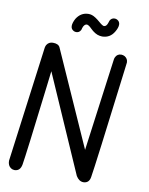

<svg xmlns="http://www.w3.org/2000/svg" viewBox="-101 -1026 854 1098"><g transform="rotate(10 326.0 -476.5)"><path d="M474.6 -953.1Q481.9 -953.1 488.8 -949.7Q505.4 -940.9 505.4 -922.4Q505.4 -904.8 491.2 -880.9Q467.3 -839.8 421.4 -839.4Q414.6 -839.4 407.2 -840.8Q379.9 -845.2 351.1 -874Q349.6 -875.5 348.1 -877Q333 -891.6 322.8 -891.6Q307.6 -889.6 300.3 -865.7Q299.8 -860.4 296.9 -854.5Q288.1 -838.4 270.5 -838.4Q263.2 -838.4 256.3 -841.8Q239.7 -850.6 239.7 -869.1Q239.7 -886.7 252.9 -911.6Q278.3 -952.6 322.8 -953.1Q332.5 -953.1 342.3 -950.2Q361.8 -944.3 391.6 -918.5Q412.6 -899.9 421.4 -899.9Q436.5 -900.4 443.8 -925.3Q444.8 -930.7 447.3 -936Q456.5 -953.1 474.6 -953.1ZM499.5 -38.1Q494.1 -0.5 460 0Q434.6 -0.5 417.5 -28.8L169.9 -593.3Q165.5 -553.2 159.2 -503.4Q110.4 -97.2 100.6 -40Q93.8 -0.5 60.5 0Q49.3 0 39.6 -6.3Q20.5 -19 20.5 -47.4Q108.9 -717.8 109.4 -719.7Q110.8 -728 114.7 -735.4Q127 -755.4 150.9 -755.4Q182.6 -755.4 191.9 -736.3L438 -184.1L509.8 -717.8Q510.3 -726.6 514.2 -734.9Q524.4 -756.3 547.9 -756.3Q558.1 -756.3 567.9 -751Q586.9 -739.3 586.9 -717.3Q585 -700.7 582.5 -681.6Q510.7 -103 499.5 -38.1Z"/></g></svg>

Font: Vibur
Style: Medium
Weight: 400
Version: Version 1.004